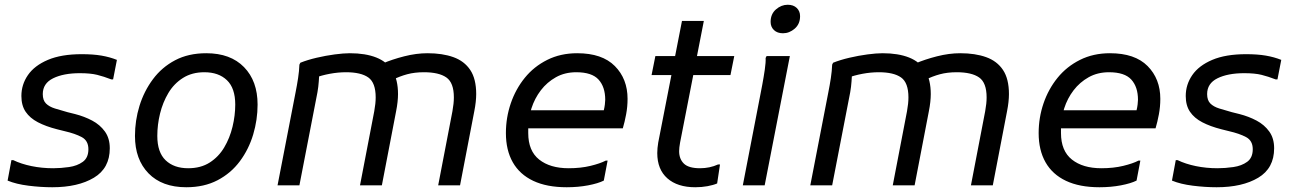

<svg xmlns="http://www.w3.org/2000/svg" viewBox="-20 -780 5440 808"><path d="M28 -106H36Q69 -90 112.5 -81Q156 -72 204 -72Q236 -72 270.5 -77Q305 -82 328.5 -99Q352 -116 352 -152Q352 -188 324 -203Q296 -218 252 -228L220 -236Q173 -248 139.5 -265.5Q106 -283 88 -309.5Q70 -336 70 -376Q70 -424 97.5 -464Q125 -504 181.5 -528Q238 -552 324 -552Q372 -552 407 -546Q442 -540 472 -528L456 -446H448Q417 -458 389 -465Q361 -472 316 -472Q247 -472 203.5 -450.5Q160 -429 160 -384Q160 -358 173.5 -344.5Q187 -331 211 -323.5Q235 -316 264 -308L296 -300Q335 -290 368 -272.5Q401 -255 421.5 -226.5Q442 -198 442 -156Q442 -72 375 -32Q308 8 200 8Q152 8 100 1.5Q48 -5 12 -20Z M548 -208Q548 -273 567 -334.5Q586 -396 623.5 -446.5Q661 -497 717 -526.5Q773 -556 848 -556Q950 -556 1007 -497.5Q1064 -439 1064 -340Q1064 -276 1045.5 -214Q1027 -152 989.5 -101.5Q952 -51 895.5 -21.5Q839 8 764 8Q662 8 605 -50.5Q548 -109 548 -208ZM642 -208Q642 -139 677 -105.5Q712 -72 772 -72Q825 -72 862.5 -96Q900 -120 923.5 -159.5Q947 -199 958.5 -246.5Q970 -294 970 -340Q970 -409 935 -442.5Q900 -476 840 -476Q788 -476 750 -452Q712 -428 688.5 -388.5Q665 -349 653.5 -302Q642 -255 642 -208Z M1148 0 1224 -392Q1230 -422 1234.5 -451.5Q1239 -481 1240 -508L1244 -516Q1274 -528 1312.5 -537Q1351 -546 1388.5 -551Q1426 -556 1452 -556Q1518 -556 1563.5 -538Q1609 -520 1632 -482Q1655 -444 1655 -384Q1655 -369 1653 -350.5Q1651 -332 1647 -312L1587 0H1495L1555 -312Q1558 -329 1559.5 -343Q1561 -357 1561 -370Q1561 -432 1530 -454Q1499 -476 1436 -476Q1403 -476 1368 -469.5Q1333 -463 1304 -452L1324 -476Q1323 -459 1321.5 -437Q1320 -415 1316 -392L1240 0ZM1824 0 1884 -312Q1887 -329 1888.5 -343Q1890 -357 1890 -370Q1890 -432 1858.5 -454Q1827 -476 1764 -476Q1725 -476 1693.5 -467.5Q1662 -459 1632 -444L1588 -512Q1630 -530 1681 -543Q1732 -556 1779 -556Q1842 -556 1888 -539.5Q1934 -523 1959 -485.5Q1984 -448 1984 -384Q1984 -369 1982 -350.5Q1980 -332 1976 -312L1916 0Z M2365 8Q2281 8 2224 -19Q2167 -46 2138 -97Q2109 -148 2109 -220Q2109 -285 2129.5 -345Q2150 -405 2188.5 -452.5Q2227 -500 2283 -528Q2339 -556 2409 -556Q2514 -556 2567.5 -502Q2621 -448 2621 -364Q2621 -331 2615 -299Q2609 -267 2601 -240H2173V-316H2521Q2524 -328 2525.5 -340.5Q2527 -353 2527 -360Q2527 -414 2499 -445Q2471 -476 2405 -476Q2357 -476 2319.5 -455Q2282 -434 2256 -400Q2230 -366 2216.5 -324Q2203 -282 2203 -240V-220Q2203 -145 2249 -108.5Q2295 -72 2373 -72Q2424 -72 2465 -82Q2506 -92 2529 -104H2537L2521 -20Q2497 -8 2455 0Q2413 8 2365 8Z M2906 8Q2831 8 2788.5 -29.5Q2746 -67 2746 -136Q2746 -145 2747 -157Q2748 -169 2750 -180L2850 -692H2942L2842 -180Q2840 -170 2839 -160Q2838 -150 2838 -144Q2838 -111 2858 -91.5Q2878 -72 2926 -72Q2967 -72 3002 -88H3010L2998 -8Q2982 -1 2957.5 3.5Q2933 8 2906 8ZM2722 -464 2738 -544H3070L3054 -464Z M3275 -640Q3251 -640 3237 -653.5Q3223 -667 3223 -688Q3223 -721 3245.5 -740.5Q3268 -760 3295 -760Q3319 -760 3333 -746.5Q3347 -733 3347 -712Q3347 -679 3324.5 -659.5Q3302 -640 3275 -640ZM3106 0 3178 -372Q3182 -392 3188 -424Q3194 -456 3198.5 -487Q3203 -518 3202 -536L3206 -544H3304L3198 0Z M3390 0 3466 -392Q3472 -422 3476.5 -451.5Q3481 -481 3482 -508L3486 -516Q3516 -528 3554.5 -537Q3593 -546 3630.5 -551Q3668 -556 3694 -556Q3760 -556 3805.5 -538Q3851 -520 3874 -482Q3897 -444 3897 -384Q3897 -369 3895 -350.5Q3893 -332 3889 -312L3829 0H3737L3797 -312Q3800 -329 3801.5 -343Q3803 -357 3803 -370Q3803 -432 3772 -454Q3741 -476 3678 -476Q3645 -476 3610 -469.5Q3575 -463 3546 -452L3566 -476Q3565 -459 3563.5 -437Q3562 -415 3558 -392L3482 0ZM4066 0 4126 -312Q4129 -329 4130.5 -343Q4132 -357 4132 -370Q4132 -432 4100.5 -454Q4069 -476 4006 -476Q3967 -476 3935.5 -467.5Q3904 -459 3874 -444L3830 -512Q3872 -530 3923 -543Q3974 -556 4021 -556Q4084 -556 4130 -539.5Q4176 -523 4201 -485.5Q4226 -448 4226 -384Q4226 -369 4224 -350.5Q4222 -332 4218 -312L4158 0Z M4607 8Q4523 8 4466 -19Q4409 -46 4380 -97Q4351 -148 4351 -220Q4351 -285 4371.5 -345Q4392 -405 4430.5 -452.5Q4469 -500 4525 -528Q4581 -556 4651 -556Q4756 -556 4809.5 -502Q4863 -448 4863 -364Q4863 -331 4857 -299Q4851 -267 4843 -240H4415V-316H4763Q4766 -328 4767.5 -340.5Q4769 -353 4769 -360Q4769 -414 4741 -445Q4713 -476 4647 -476Q4599 -476 4561.5 -455Q4524 -434 4498 -400Q4472 -366 4458.5 -324Q4445 -282 4445 -240V-220Q4445 -145 4491 -108.5Q4537 -72 4615 -72Q4666 -72 4707 -82Q4748 -92 4771 -104H4779L4763 -20Q4739 -8 4697 0Q4655 8 4607 8Z M4928 -106H4936Q4969 -90 5012.5 -81Q5056 -72 5104 -72Q5136 -72 5170.5 -77Q5205 -82 5228.5 -99Q5252 -116 5252 -152Q5252 -188 5224 -203Q5196 -218 5152 -228L5120 -236Q5073 -248 5039.5 -265.5Q5006 -283 4988 -309.5Q4970 -336 4970 -376Q4970 -424 4997.5 -464Q5025 -504 5081.5 -528Q5138 -552 5224 -552Q5272 -552 5307 -546Q5342 -540 5372 -528L5356 -446H5348Q5317 -458 5289 -465Q5261 -472 5216 -472Q5147 -472 5103.5 -450.5Q5060 -429 5060 -384Q5060 -358 5073.5 -344.5Q5087 -331 5111 -323.5Q5135 -316 5164 -308L5196 -300Q5235 -290 5268 -272.5Q5301 -255 5321.5 -226.5Q5342 -198 5342 -156Q5342 -72 5275 -32Q5208 8 5100 8Q5052 8 5000 1.5Q4948 -5 4912 -20Z"/></svg>

Font: Kufam
Style: Italic
Weight: 400
Italic angle: -11°
Designer: Artur Schmal
Foundry: Original Type
Version: Version 1.301; ttfautohint (v1.8.3)